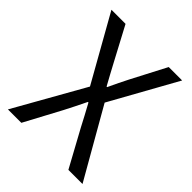

<svg xmlns="http://www.w3.org/2000/svg" viewBox="-204 -857 981 981"><g transform="rotate(45 286.5 -367.0)"><path d="M17 0H114L220 -198C239 -235 258 -272 279 -316H283C307 -272 327 -235 346 -198L454 0H556L342 -374L542 -734H445L347 -546C329 -512 315 -481 295 -439H291C267 -481 252 -512 233 -546L133 -734H31L231 -379Z"/></g></svg>

Font: DAIFUKU Sans JP
Style: Regular
Weight: 400
Designer: Original font ‘Source Han Sans JP’ : Ryoko NISHIZUKA  (kana, bopomofo & ideographs); Paul D. Hunt (Latin, Greek & Cyrill
Foundry: Daifuku
Version: Version 1.001